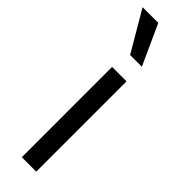

<svg xmlns="http://www.w3.org/2000/svg" viewBox="-267 -751 752 752"><g transform="rotate(45 109.0 -375.0)"><path d="M-8 -750H79L155 -583H90ZM73 -500H153V0H73Z"/></g></svg>

Font: CBA Beacon Sans
Style: Regular
Weight: 400
Designer: Wei Huang
Foundry: Wei Huang
Version: Version 1.002